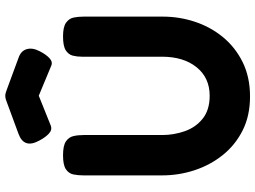

<svg xmlns="http://www.w3.org/2000/svg" viewBox="-140 -810 968 728"><g transform="rotate(-90 344.0 -446.0)"><path d="M342 18Q269 18 213.5 -10Q158 -38 120 -85.5Q82 -133 62.5 -192.5Q43 -252 43 -315V-614Q43 -634 46.5 -651.5Q50 -669 66 -680Q82 -691 119 -691Q156 -691 172 -680Q188 -669 192 -651.5Q196 -634 196 -613V-315Q196 -271 210.5 -229.5Q225 -188 258 -161.5Q291 -135 345 -135Q413 -135 453 -184.5Q493 -234 493 -316V-620Q493 -638 497 -654Q501 -670 517 -680.5Q533 -691 570 -691Q606 -691 622 -679.5Q638 -668 641.5 -650.5Q645 -633 645 -613V-313Q645 -250 625.5 -191Q606 -132 567.5 -85Q529 -38 472.5 -10Q416 18 342 18ZM345 -910Q351 -910 357 -908Q363 -906 366 -905L488 -860Q515 -851 521.5 -829Q528 -807 514 -780Q502 -756 487.5 -742.5Q473 -729 458 -736L345 -783L233 -738Q216 -731 201.5 -744.5Q187 -758 175 -781Q143 -839 201 -860L323 -905Q325 -906 331.5 -908Q338 -910 345 -910Z"/></g></svg>

Font: Fredoka SemiBold
Style: Regular
Weight: 600
Designer: Ben Nathan
Foundry: Milena B. Brandão, Ben Nathan
Version: Version 2.001